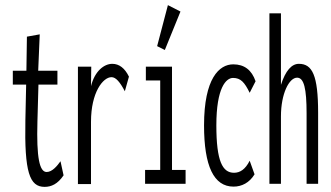

<svg xmlns="http://www.w3.org/2000/svg" viewBox="-20 -717 1290 749"><path d="M154 12C180 12 205 1 228 -33L216 -88C204 -71 184 -46 162 -46C134 -46 122 -102 126 -243L130 -387H204V-441H129L135 -583L85 -574L83 -441H30V-387H82L79 -248C75 -46 95 12 154 12Z M284 1H335V-242C335 -357 382 -416 415 -416C432 -416 448 -397 467 -361L483 -418C467 -451 445 -468 418 -468C387 -468 350 -441 335 -381L336 -457H284Z M623 -522 684 -672 635 -697 593 -537ZM546 0H704V-54H651V-457H549V-403H605V-54H546Z M891 11C923 11 953 -4 973 -37L954 -90C937 -56 916 -43 893 -43C848 -43 824 -88 824 -228C824 -375 862 -413 889 -413C919 -413 934 -396 954 -355L977 -400C962 -444 933 -466 890 -466C835 -466 776 -411 776 -228C776 -69 814 11 891 11Z M1031 0H1076V-263C1076 -352 1108 -414 1139 -414C1166 -414 1176 -371 1176 -275V0H1221V-277C1221 -424 1198 -468 1146 -468C1118 -468 1094 -442 1076 -386V-665H1031Z"/></svg>

Font: Inconsolata UltraCondensed Thin
Style: Regular
Weight: 100
Width: 1
Monospace: yes
Designer: Raph Levien, Cyreal, Brenton Simpson
Foundry: Raph Levien, Cyreal, Google
Version: Version 3.100